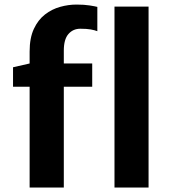

<svg xmlns="http://www.w3.org/2000/svg" viewBox="-20 -842 764 862"><path d="M113 0V-452.5H38.5V-540L113 -557V-610.5Q113 -671.5 132 -712.2Q151 -753 182 -777Q213 -801 250 -811.2Q287 -821.5 323.5 -821.5Q358.5 -821.5 383.2 -817.5Q408 -813.5 417 -811V-702Q405.5 -706.5 387.5 -709.8Q369.5 -713 340.5 -713Q308 -713 287.2 -689.2Q266.5 -665.5 266.5 -615V-557H394V-452.5H266.5V0ZM494 0V-812.5H647V0Z"/></svg>

Font: Merriweather Sans
Style: Bold
Weight: 700
Designer: Eben Sorkin
Foundry: Eben Sorkin
Version: Version 1.008; ttfautohint (v1.7.19-72a1) -l 8 -r 50 -G 200 